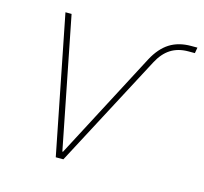

<svg xmlns="http://www.w3.org/2000/svg" viewBox="-84 -632 771 726"><g transform="rotate(15 301.5 -269.5)"><path d="M192.9 0 86.4 -539.1H110.4L211.4 -27.3H213.9L435.1 -448.7Q460 -495.1 494.6 -517.1Q529.3 -539.1 578.1 -539.1H603L599.1 -516.6H573.7Q533.7 -516.6 504.9 -498.3Q476.1 -480 456.1 -441.9L222.7 0Z"/></g></svg>

Font: Inter 18pt Thin
Style: Italic
Weight: 250
Italic angle: -9.3988°
Version: Version 4.001;git-66647c0bb